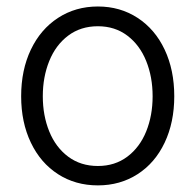

<svg xmlns="http://www.w3.org/2000/svg" viewBox="-20 -558 600 589"><path d="M44.9 -262.7Q44.9 -343.3 74.7 -405.8Q104.5 -468.3 158.2 -503.2Q211.9 -538.1 280.3 -538.1Q348.6 -538.1 402.1 -503.2Q455.6 -468.3 485.1 -405.8Q514.6 -343.3 514.6 -262.7Q514.6 -182.6 485.1 -120.4Q455.6 -58.1 402.1 -23.7Q348.6 10.7 280.3 10.7Q211.4 10.7 158 -23.7Q104.5 -58.1 74.7 -120.4Q44.9 -182.6 44.9 -262.7ZM448.2 -262.7Q448.2 -321.8 428.5 -370.8Q408.7 -419.9 370.6 -448.7Q332.5 -477.5 280.3 -477.5Q227.5 -477.5 189.2 -448.7Q150.9 -419.9 131.1 -370.8Q111.3 -321.8 111.3 -262.7Q111.3 -203.6 131.1 -154.8Q150.9 -106 189.2 -77.4Q227.5 -48.8 280.3 -48.8Q332.5 -48.8 370.6 -77.4Q408.7 -106 428.5 -154.8Q448.2 -203.6 448.2 -262.7Z"/></svg>

Font: Pretendard GOV Light
Style: Regular
Weight: 300
Designer: Base glyphs from Inter by Rasmus Andersson; Hangeul glyphs from Noto Sans CJK(Source Han Sans) by Jang Soo-young and Kan
Foundry: Kil Hyung-jin
Version: Version 1.309